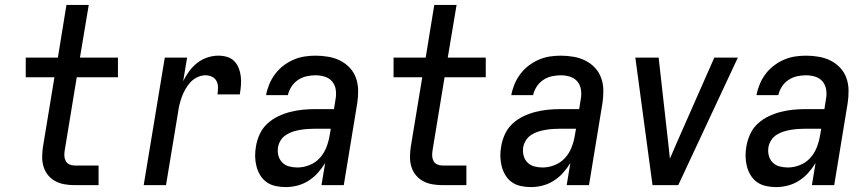

<svg xmlns="http://www.w3.org/2000/svg" viewBox="-20 -755 3540 783"><path d="M284 0Q263 0 243 -3.5Q223 -7 206 -16Q189 -25 176.5 -40Q164 -55 158 -74Q152 -93 152 -113.5Q152 -134 155 -155L202 -440H85V-520H216L251 -735H342L306 -520H461V-440H293L244 -142Q242 -130 242.5 -119Q243 -108 248 -98.5Q253 -89 263 -84.5Q273 -80 284 -80H382V0Z M566 0 652 -520H743L727 -424Q737 -445 751.5 -464.5Q766 -484 784.5 -498.5Q803 -513 825.5 -520.5Q848 -528 870 -528Q889 -528 906 -523Q923 -518 935 -506Q947 -494 953.5 -477.5Q960 -461 962 -443Q964 -425 962.5 -406.5Q961 -388 958 -370H867Q869 -384 869 -398.5Q869 -413 863 -424.5Q857 -436 844.5 -442Q832 -448 818 -448Q802 -448 785.5 -440.5Q769 -433 757 -420Q745 -407 736.5 -392Q728 -377 722 -361Q716 -345 712 -328.5Q708 -312 706 -296L657 0Z M1145 8Q1124 8 1103.5 3.5Q1083 -1 1067.5 -12Q1052 -23 1041.5 -40Q1031 -57 1026 -76.5Q1021 -96 1020.5 -116.5Q1020 -137 1024 -159Q1028 -183 1039 -207.5Q1050 -232 1070 -250.5Q1090 -269 1114 -280.5Q1138 -292 1163.5 -298.5Q1189 -305 1214 -307.5Q1239 -310 1264 -310H1342L1348 -348Q1352 -368 1349.5 -387.5Q1347 -407 1335.5 -421.5Q1324 -436 1305.5 -442Q1287 -448 1267 -448Q1249 -448 1230.5 -444Q1212 -440 1195.5 -429Q1179 -418 1168.5 -401.5Q1158 -385 1154 -367H1065Q1069 -389 1078 -411Q1087 -433 1101.5 -452.5Q1116 -472 1135.5 -487Q1155 -502 1177 -511.5Q1199 -521 1221.5 -524.5Q1244 -528 1267 -528Q1293 -528 1319 -523.5Q1345 -519 1367 -508Q1389 -497 1406 -479Q1423 -461 1431.5 -437.5Q1440 -414 1440.5 -387.5Q1441 -361 1437 -335L1382 0H1291L1306 -90Q1293 -69 1276 -50Q1259 -31 1237.5 -17.5Q1216 -4 1192 2Q1168 8 1145 8ZM1193 -72Q1217 -72 1241.5 -81.5Q1266 -91 1283.5 -110Q1301 -129 1310.5 -153Q1320 -177 1324 -201L1329 -230H1264Q1249 -230 1234.5 -229Q1220 -228 1205 -225.5Q1190 -223 1175.5 -218.5Q1161 -214 1147.5 -205.5Q1134 -197 1125.5 -184Q1117 -171 1114 -156Q1111 -138 1115 -121.5Q1119 -105 1130.5 -93Q1142 -81 1158.5 -76.5Q1175 -72 1193 -72Z M1784 0Q1763 0 1743 -3.5Q1723 -7 1706 -16Q1689 -25 1676.5 -40Q1664 -55 1658 -74Q1652 -93 1652 -113.5Q1652 -134 1655 -155L1702 -440H1585V-520H1716L1751 -735H1842L1806 -520H1961V-440H1793L1744 -142Q1742 -130 1742.5 -119Q1743 -108 1748 -98.5Q1753 -89 1763 -84.5Q1773 -80 1784 -80H1882V0Z M2145 8Q2124 8 2103.5 3.5Q2083 -1 2067.5 -12Q2052 -23 2041.5 -40Q2031 -57 2026 -76.5Q2021 -96 2020.5 -116.5Q2020 -137 2024 -159Q2028 -183 2039 -207.5Q2050 -232 2070 -250.5Q2090 -269 2114 -280.5Q2138 -292 2163.5 -298.5Q2189 -305 2214 -307.5Q2239 -310 2264 -310H2342L2348 -348Q2352 -368 2349.5 -387.5Q2347 -407 2335.5 -421.5Q2324 -436 2305.5 -442Q2287 -448 2267 -448Q2249 -448 2230.5 -444Q2212 -440 2195.5 -429Q2179 -418 2168.5 -401.5Q2158 -385 2154 -367H2065Q2069 -389 2078 -411Q2087 -433 2101.5 -452.5Q2116 -472 2135.5 -487Q2155 -502 2177 -511.5Q2199 -521 2221.5 -524.5Q2244 -528 2267 -528Q2293 -528 2319 -523.5Q2345 -519 2367 -508Q2389 -497 2406 -479Q2423 -461 2431.5 -437.5Q2440 -414 2440.5 -387.5Q2441 -361 2437 -335L2382 0H2291L2306 -90Q2293 -69 2276 -50Q2259 -31 2237.5 -17.5Q2216 -4 2192 2Q2168 8 2145 8ZM2193 -72Q2217 -72 2241.5 -81.5Q2266 -91 2283.5 -110Q2301 -129 2310.5 -153Q2320 -177 2324 -201L2329 -230H2264Q2249 -230 2234.5 -229Q2220 -228 2205 -225.5Q2190 -223 2175.5 -218.5Q2161 -214 2147.5 -205.5Q2134 -197 2125.5 -184Q2117 -171 2114 -156Q2111 -138 2115 -121.5Q2119 -105 2130.5 -93Q2142 -81 2158.5 -76.5Q2175 -72 2193 -72Z M2641 0 2571 -520H2666L2705 -173Q2707 -157 2708.5 -140.5Q2710 -124 2712 -108Q2719 -124 2726 -140.5Q2733 -157 2740 -173L2893 -520H2989L2746 0Z M3145 8Q3124 8 3103.5 3.5Q3083 -1 3067.5 -12Q3052 -23 3041.5 -40Q3031 -57 3026 -76.5Q3021 -96 3020.5 -116.5Q3020 -137 3024 -159Q3028 -183 3039 -207.5Q3050 -232 3070 -250.5Q3090 -269 3114 -280.5Q3138 -292 3163.5 -298.5Q3189 -305 3214 -307.5Q3239 -310 3264 -310H3342L3348 -348Q3352 -368 3349.5 -387.5Q3347 -407 3335.5 -421.5Q3324 -436 3305.5 -442Q3287 -448 3267 -448Q3249 -448 3230.5 -444Q3212 -440 3195.5 -429Q3179 -418 3168.5 -401.5Q3158 -385 3154 -367H3065Q3069 -389 3078 -411Q3087 -433 3101.5 -452.5Q3116 -472 3135.5 -487Q3155 -502 3177 -511.5Q3199 -521 3221.5 -524.5Q3244 -528 3267 -528Q3293 -528 3319 -523.5Q3345 -519 3367 -508Q3389 -497 3406 -479Q3423 -461 3431.5 -437.5Q3440 -414 3440.5 -387.5Q3441 -361 3437 -335L3382 0H3291L3306 -90Q3293 -69 3276 -50Q3259 -31 3237.5 -17.5Q3216 -4 3192 2Q3168 8 3145 8ZM3193 -72Q3217 -72 3241.5 -81.5Q3266 -91 3283.5 -110Q3301 -129 3310.5 -153Q3320 -177 3324 -201L3329 -230H3264Q3249 -230 3234.5 -229Q3220 -228 3205 -225.5Q3190 -223 3175.5 -218.5Q3161 -214 3147.5 -205.5Q3134 -197 3125.5 -184Q3117 -171 3114 -156Q3111 -138 3115 -121.5Q3119 -105 3130.5 -93Q3142 -81 3158.5 -76.5Q3175 -72 3193 -72Z"/></svg>

Font: Iosevka SS04 Medium Oblique
Style: Regular
Weight: 500
Italic angle: -9°
Monospace: yes
Designer: Belleve Invis
Foundry: Belleve Invis
Version: Version 19.0.0; ttfautohint (v1.8.4)